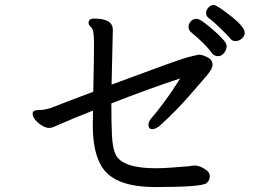

<svg xmlns="http://www.w3.org/2000/svg" viewBox="-20 -775 1040 776"><path d="M837 -559Q847 -548 861 -548Q875 -548 885.5 -560.5Q896 -573 896 -590Q896 -607 843 -653Q790 -699 776 -699Q760 -699 751 -688.5Q742 -678 742 -667Q742 -654 751 -646Q814 -594 837 -559ZM607 -19Q797 -19 815 -35Q828 -47 828 -62Q828 -76 816 -86Q789 -106 768 -106Q758 -106 752.5 -104.5Q747 -103 728.5 -102Q710 -101 676.5 -98Q643 -95 609 -95Q474 -95 447 -151Q435 -177 432.5 -227Q430 -277 430 -357Q586 -418 708 -458Q678 -409 643.5 -362.5Q609 -316 594.5 -300.5Q580 -285 580 -271Q580 -253 596 -253Q608 -253 625 -266Q690 -325 742.5 -385Q795 -445 817 -471Q839 -497 839 -514Q839 -533 818.5 -543.5Q798 -554 784 -554Q771 -552 736.5 -543Q702 -534 431 -433L436 -655Q436 -700 360 -700Q338 -700 338 -683Q338 -673 349 -664Q360 -655 360 -599Q360 -541 357 -404Q314 -388 269 -371Q224 -354 194.5 -342Q165 -330 133 -330Q112 -330 112 -315Q112 -303 123.5 -289.5Q135 -276 150.5 -267Q166 -258 178 -258Q189 -258 199 -263Q290 -303 356 -328L355 -269Q355 -111 431 -60Q490 -19 607 -19ZM931 -609Q941 -609 949 -613Q969 -625 969 -643Q969 -668 903 -718Q855 -755 843 -755Q832 -755 822.5 -744.5Q813 -734 813 -723Q813 -711 822 -703Q841 -690 872.5 -659Q904 -628 911.5 -618.5Q919 -609 931 -609Z"/></svg>

Font: LXGW WenKai Mono TC
Style: Bold
Weight: 700
Designer: LXGW / Fontworks Inc.
Foundry: LXGW / Fontworks Inc.
Version: Version 1.330